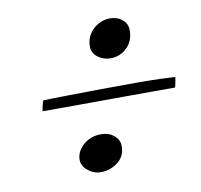

<svg xmlns="http://www.w3.org/2000/svg" viewBox="-57 -595 571 545"><g transform="rotate(-10 229.0 -322.0)"><path d="M275.5 -423Q255 -423 239 -435Q223 -447 223 -466.5Q223 -486 232.8 -501.5Q242.5 -517 258.5 -526Q274.5 -535 292.5 -535Q313.5 -535 328 -523.2Q342.5 -511.5 342.5 -491.5Q342.5 -461.5 322.8 -442.2Q303 -423 275.5 -423ZM192 -109.5Q171.5 -109.5 155 -123.2Q138.5 -137 138.5 -154.5Q138.5 -170.5 148.2 -184.5Q158 -198.5 174.2 -207Q190.5 -215.5 210.5 -215.5Q233 -215.5 248 -203Q263 -190.5 263 -172Q263 -143 241.2 -126.2Q219.5 -109.5 192 -109.5ZM59 -308.5Q59.5 -312 60.2 -316.5Q61 -321 62.5 -326.5Q64 -332 66 -338.5Q89 -339.5 135 -340.2Q181 -341 235.5 -341.5Q290 -342 339 -342Q374.5 -342 404.2 -341Q434 -340 447 -339Q446.5 -335.5 444.8 -325.8Q443 -316 441 -309.5Q419.5 -309.5 380.5 -309.5Q341.5 -309.5 294.8 -309.2Q248 -309 201.8 -308.8Q155.5 -308.5 117.5 -308.5Q79.5 -308.5 59 -308.5Z"/></g></svg>

Font: Grandstander Thin
Style: Italic
Weight: 100
Italic angle: -15°
Designer: Tyler Finck
Foundry: Etcetera Type Co
Version: Version 1.200